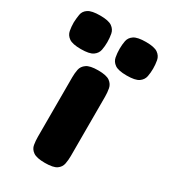

<svg xmlns="http://www.w3.org/2000/svg" viewBox="-278 -815 801 911"><g transform="rotate(30 122.0 -359.5)"><path d="M118 9Q73 9 54 -4.5Q35 -18 31.5 -39Q28 -60 28 -82V-408Q28 -430 32 -450.5Q36 -471 55 -484.5Q74 -498 119 -498Q164 -498 182.5 -484.5Q201 -471 205 -450Q209 -429 209 -406V-81Q209 -59 205 -38Q201 -17 182.5 -4Q164 9 118 9ZM247 -544Q201 -544 182 -557.5Q163 -571 159 -592.5Q155 -614 155 -637Q155 -660 159 -681Q163 -702 182.5 -715Q202 -728 248 -728Q294 -728 313 -714.5Q332 -701 336 -679.5Q340 -658 340 -635Q340 -613 336 -592Q332 -571 313 -557.5Q294 -544 247 -544ZM-4 -544Q-50 -544 -69 -557.5Q-88 -571 -92 -592.5Q-96 -614 -96 -637Q-95 -660 -91.5 -681Q-88 -702 -68.5 -715Q-49 -728 -3 -728Q43 -728 62 -714.5Q81 -701 85 -679.5Q89 -658 89 -635Q89 -613 85 -592Q81 -571 62 -557.5Q43 -544 -4 -544Z"/></g></svg>

Font: Fredoka
Style: Bold
Weight: 700
Designer: Ben Nathan
Foundry: Milena B. Brandão, Ben Nathan
Version: Version 2.001